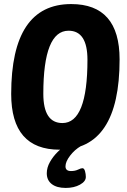

<svg xmlns="http://www.w3.org/2000/svg" viewBox="-20 -728 624 944"><path d="M273 8Q35 8 35 -266Q35 -708 330 -708Q568 -708 568 -436Q568 8 273 8ZM287 -123Q410 -123 410 -434Q410 -577 317 -577Q193 -577 193 -267Q193 -123 287 -123ZM303 196Q259 196 234.5 177Q210 158 210 124Q210 96 225.5 68.5Q241 41 264.5 18Q288 -5 313 -17L378 -10Q347 8 324.5 37.5Q302 67 302 90Q302 113 329 113Q349 113 363.5 106Q378 99 385 99Q394 99 398 113.5Q402 128 402 142Q402 164 373 180Q344 196 303 196Z"/></svg>

Font: Asap Condensed
Style: Bold Italic
Weight: 700
Width: 3
Italic angle: -6°
Designer: Pablo Cosgaya
Foundry: Omnibus-Type
Version: Version 3.001; ttfautohint (v1.8.4.7-5d5b)